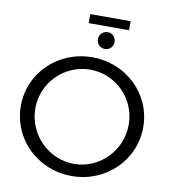

<svg xmlns="http://www.w3.org/2000/svg" viewBox="-100 -1041 1014 1134"><g transform="rotate(10 406.5 -474.5)"><path d="M349 -955V-901H591V-955ZM469 -868C441 -868 419 -846 419 -817C419 -789 441 -767 469 -767C497 -767 519 -789 519 -817C519 -846 497 -868 469 -868ZM406 -706C201 -706 39 -549 39 -351C39 -152 201 6 406 6C611 6 773 -152 773 -351C773 -549 611 -706 406 -706ZM407 -632C560 -632 686 -507 686 -351C686 -194 560 -67 407 -67C254 -67 126 -194 126 -351C126 -507 253 -632 407 -632Z"/></g></svg>

Font: Juman Normal
Style: Regular
Weight: 300
Designer: Bandar Raffah (Arabic) Julieta Ulanovsky (Latin)
Foundry: Caramella
Version: Version 5.022;PS 005.022;hotconv 1.0.88;makeotf.lib2.5.64775